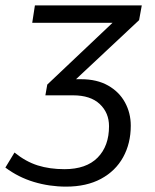

<svg xmlns="http://www.w3.org/2000/svg" viewBox="-61 -506 576 715"><path d="M185 189Q123 189 65 171.5Q7 154 -41 118L-7 62Q35 96 79.5 110Q124 124 179 124Q260 124 302.5 81Q345 38 345 -36Q345 -86 310.5 -118.5Q276 -151 211 -151H108L115 -191L358 -421H59L69 -486H467L457 -431L222 -211H241Q300 -211 341.5 -187.5Q383 -164 404.5 -124.5Q426 -85 426 -38Q426 28 397.5 79.5Q369 131 315 160Q261 189 185 189Z"/></svg>

Font: Nunito Sans
Style: Italic
Weight: 400
Italic angle: -9°
Designer: Vernon Adams
Foundry: Vernon Adams
Version: Version 3.006; ttfautohint (v1.8.3)